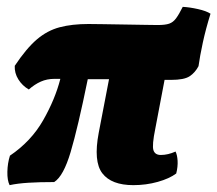

<svg xmlns="http://www.w3.org/2000/svg" viewBox="-20 -531 634 560"><path d="M8 9Q1 -5 1.5 -30Q2 -55 9 -77Q71 -119 106 -180.5Q141 -242 156 -301Q147 -301 139 -301Q117 -301 99 -293Q81 -285 64 -270Q45 -281 33.5 -299.5Q22 -318 23 -339Q57 -390 87.5 -416Q118 -442 154 -451.5Q190 -461 238 -461Q252 -461 281 -460.5Q310 -460 343 -459.5Q376 -459 403 -458.5Q430 -458 440 -458Q462 -458 473.5 -462Q485 -466 493.5 -477.5Q502 -489 513 -511Q533 -510 557.5 -504.5Q582 -499 594 -491Q580 -446 571.5 -406.5Q563 -367 559 -338Q549 -319 533 -308.5Q517 -298 479 -298Q470 -298 460 -298L433 -156Q423 -107 427.5 -93Q432 -79 449 -79Q470 -79 492 -89Q497 -79 498 -62Q499 -45 494 -25Q474 -10 440 -0.5Q406 9 369 9Q305 9 278.5 -25.5Q252 -60 268 -144L298 -300Q282 -300 266.5 -300Q251 -300 236 -300Q207 -158 186 -87.5Q165 -17 138 0Q95 0 63 2Q31 4 8 9Z"/></svg>

Font: Vollkorn Black
Style: Italic
Weight: 900
Italic angle: -11°
Designer: Friedrich Althausen
Foundry: Friedrich Althausen
Version: Version 5.000; ttfautohint (v1.8.3)